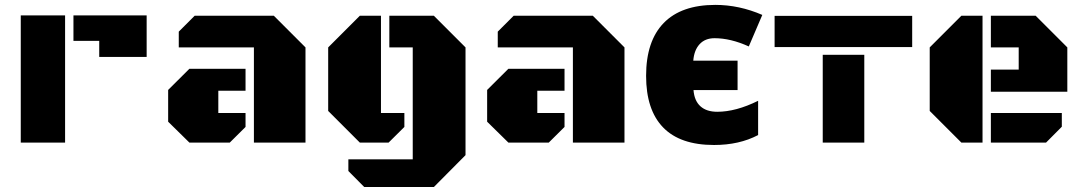

<svg xmlns="http://www.w3.org/2000/svg" viewBox="-20 -583 4425 785"><path d="M64.9 -520H246.1V0H64.9ZM280.3 -520H579.6V-350.1H385.7V-416H280.3Z M1018.1 0V-389.2H710.9V-453.6L775.9 -518.6H1099.6L1229 -389.2V0ZM983.9 -301.8V-211.9H872.6V-121.1H983.9V-64L919.4 0H754.4L667.5 -85.4V-215.3L754.4 -301.8Z M1667.5 -389.2H1571.8V-518.6H1753.9L1883.3 -389.2V51.3L1753.9 181.6H1469.2L1404.3 116.2V68.4H1667.5ZM1633.3 -121.1V-64L1568.8 0H1451.2L1321.8 -129.4V-389.2L1451.2 -518.6H1537.6V-121.1Z M2322.3 0V-389.2H2015.1V-453.6L2080.1 -518.6H2403.8L2533.2 -389.2V0ZM2288.1 -301.8V-211.9H2176.8V-121.1H2288.1V-64L2223.6 0H2058.6L1971.7 -85.4V-215.3L2058.6 -301.8Z M2899.4 9.8Q2760.7 9.8 2691.2 -62Q2621.6 -133.8 2621.6 -272.9Q2621.6 -415 2693.6 -489Q2765.6 -563 2904.8 -563Q3002 -563 3096.7 -522L3041.5 -393.1Q2967.3 -426.8 2901.4 -426.8Q2862.8 -426.8 2840.3 -402.3Q2817.9 -377.9 2814.5 -335H2995.6V-214.8H2815.4Q2818.8 -170.9 2843.8 -148.4Q2868.7 -126 2912.6 -126Q2988.8 -126 3079.6 -170.9V-30.8Q3002.4 9.8 2899.4 9.8Z M3343.8 -358.9H3513.7V0H3343.8ZM3147 -518.1H3709.5V-390.6H3147Z M3997.1 0H3910.6L3781.2 -129.4V-389.2L3910.6 -518.6H3997.1ZM4031.2 -208V-298.3H4145V-389.2H4031.2V-518.6H4214.4L4343.8 -389.2V-208ZM4031.2 0V-121.1H4321.3V-64.9L4256.8 0Z"/></svg>

Font: Black Ops One [rus by aLiNcE]
Style: Regular
Weight: 400
Designer: James Grieshaber
Foundry: James Grieshaber
Version: Version 1.002;May 25, 2024;FontCreator 13.0.0.2680 64-bit